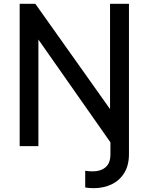

<svg xmlns="http://www.w3.org/2000/svg" viewBox="-20 -765 778 1005"><path d="M470 220Q461 220 447.5 219Q434 218 426 216V129Q446 132 466 132Q507 132 532.5 110.5Q558 89 558 42V-20L181 -558V0H83V-745H165L556 -194V-745H655V42Q655 100 630.5 140Q606 180 564 200Q522 220 470 220Z"/></svg>

Font: Pitagon Sans Text Medium
Style: Regular
Weight: 500
Designer: Travis Tran
Foundry: Pitagon
Version: Version 1.000; ttfautohint (v1.8.4.7-5d5b);gftools[0.9.26]